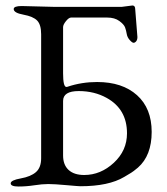

<svg xmlns="http://www.w3.org/2000/svg" viewBox="-20 -675 608 700"><path d="M473 -641 481 -540Q481 -530 476.5 -524.5Q472 -519 467 -519Q462 -519 453 -529Q444 -539 442 -551.5Q440 -564 436 -575Q432 -586 415 -598.5Q398 -611 371 -611H239Q231 -611 220.5 -598Q210 -585 210 -576V-408Q210 -358 222 -358Q225 -358 227 -359Q278 -376 334 -376Q426 -376 479.5 -328Q533 -280 533 -194Q533 -108 483 -64Q465 -49 458 -45Q451 -41 433 -30Q376 4 273 4Q266 4 222 0Q178 -4 156 -4Q134 -4 105 0.5Q76 5 47.5 5Q19 5 19 -6.5Q19 -18 55.5 -24.5Q92 -31 111 -47.5Q130 -64 130 -98V-550Q130 -585 115.5 -600Q101 -615 65.5 -621.5Q30 -628 30 -642Q30 -653 59 -653L176 -650H424L463 -655Q473 -655 473 -641ZM210 -307V-108Q210 -74 230 -55.5Q250 -37 287 -37Q347 -37 395 -81.5Q443 -126 443 -189Q443 -277 369 -318Q324 -343 267 -343Q210 -343 210 -307Z"/></svg>

Font: EB Garamond
Style: Regular
Weight: 400
Version: Version 0.012